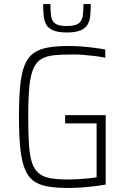

<svg xmlns="http://www.w3.org/2000/svg" viewBox="-20 -924 624 952"><path d="M320 8Q259 8 216 0.5Q173 -7 145.5 -27.5Q118 -48 102.5 -87.5Q87 -127 80.5 -189.5Q74 -252 74 -344Q74 -436 80 -498Q86 -560 101.5 -599.5Q117 -639 145 -659.5Q173 -680 216 -688Q259 -696 320 -696Q350 -696 383 -693.5Q416 -691 447.5 -687Q479 -683 502 -678V-638Q476 -643 447.5 -646.5Q419 -650 393 -652Q367 -654 348 -654Q291 -654 251.5 -650.5Q212 -647 186 -632Q160 -617 145.5 -584Q131 -551 125.5 -493Q120 -435 120 -344Q120 -264 123.5 -209Q127 -154 138 -119.5Q149 -85 171 -66Q193 -47 229 -40.5Q265 -34 319 -34Q341 -34 366.5 -35.5Q392 -37 417 -39.5Q442 -42 459 -45V-312H303V-353H504V-9Q476 -4 443 0Q410 4 378 6Q346 8 320 8ZM311 -763Q268 -763 243.5 -773.5Q219 -784 209 -802.5Q199 -821 196.5 -847Q194 -873 194 -904H230Q230 -868 233.5 -843.5Q237 -819 254 -807Q271 -795 311 -795Q351 -795 368.5 -807Q386 -819 390 -843.5Q394 -868 394 -904H430Q430 -873 427.5 -847Q425 -821 414.5 -802.5Q404 -784 379.5 -773.5Q355 -763 311 -763Z"/></svg>

Font: Saira SemiCondensed ExtraLight
Style: Regular
Weight: 250
Width: 4
Designer: Hector Gatti with collaboration of the Omnibus-Type team
Foundry: Omnibus-Type
Version: Version 1.101